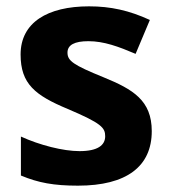

<svg xmlns="http://www.w3.org/2000/svg" viewBox="-20 -576 537 606"><path d="M459 -162C459 -259 400 -294 307 -332C211 -371 193 -384 193 -410C193 -434 215 -446 259 -446C308 -446 354 -429 408 -406L453 -513C388 -543 329 -556 261 -556C130 -556 45 -505 45 -404C45 -311 91 -275 194 -232C300 -187 312 -173 312 -146C312 -118 289 -99 231 -99C179 -99 105 -118 46 -145V-22C101 1 150 10 226 10C380 10 459 -51 459 -162Z"/></svg>

Font: Noto Sans Gujarati
Style: Bold
Weight: 700
Designer: Jelle Bosma - Monotype Design Team, Universal Thirst
Foundry: Monotype Imaging Inc.
Version: Version 2.106